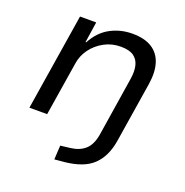

<svg xmlns="http://www.w3.org/2000/svg" viewBox="-126 -619 889 925"><g transform="rotate(20 318.5 -156.0)"><path d="M251 193 255 121 305 115Q350 110 378.5 85Q407 60 416 7L464 -299Q470 -338 463 -366.5Q456 -395 433.5 -411Q411 -427 367 -427Q321 -427 282.5 -406Q244 -385 219 -351Q194 -317 188 -276L144 0H53L132 -496H215L199 -390L202 -389Q234 -449 285.5 -477Q337 -505 399 -505Q460 -505 498 -481.5Q536 -458 550.5 -413Q565 -368 555 -304L506 5Q499 48 483.5 80Q468 112 444 134.5Q420 157 385 170Q350 183 305 188Z"/></g></svg>

Font: Nunito Sans 7pt
Style: Italic
Weight: 400
Italic angle: -9°
Designer: Vernon Adams
Foundry: Vernon Adams
Version: Version 3.101;gftools[0.9.27]